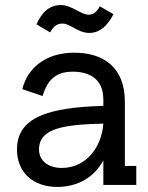

<svg xmlns="http://www.w3.org/2000/svg" viewBox="-20 -730 586 758"><path d="M178 -602C192 -628 207 -637 227 -637C257 -637 288 -600 332 -600C373 -600 403 -626 428 -674L374 -705C361 -681 347 -672 330 -672C300 -672 263 -710 220 -710C176 -710 146 -683 124 -634ZM473 -328C473 -464 389 -522 273 -522C162 -522 89 -463 68 -378L148 -351C165 -405 192 -447 267 -447C334 -447 388 -418 388 -337V-312C173 -306 47 -268 47 -140C47 -47 113 8 206 8C290 8 354 -33 388 -97V0H518V-75H473ZM224 -67C172 -67 134 -94 134 -140C134 -226 238 -238 388 -242C382 -151 321 -67 224 -67Z"/></svg>

Font: Alpha Lyrae Medium
Style: Regular
Weight: 500
Designer: Nikolay Petroussenko, Plamen Motev
Foundry: Fontfabric LLC
Version: Version 1.000;hotconv 1.0.109;makeotfexe 2.5.65596